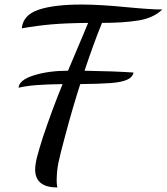

<svg xmlns="http://www.w3.org/2000/svg" viewBox="-20 -740 736 847"><path d="M353 -428Q483 -426 569 -420Q565 -399 540 -388Q515 -377 467.5 -373.5Q420 -370 334 -369Q302 -270 268 -143Q245 -58 237.5 -21Q230 16 230 58Q230 72 233 87Q137 87 135 10Q135 -16 144.5 -51.5Q154 -87 170 -137Q210 -256 256 -369Q184 -368 140 -364.5Q96 -361 62 -353Q64 -387 129 -407.5Q194 -428 280 -428L356 -608Q360 -618 363 -625.5Q366 -633 369 -639Q270 -638 207.5 -632.5Q145 -627 76 -615Q82 -674 150 -697Q218 -720 341 -720Q422 -720 542 -708Q647 -698 696 -698Q656 -660 589.5 -649.5Q523 -639 430 -639Q395 -554 353 -428Z"/></svg>

Font: Dancing Script
Style: Bold
Weight: 700
Designer: Pablo Impallari
Foundry: Pablo Impallari
Version: Version 2.000